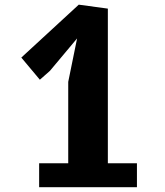

<svg xmlns="http://www.w3.org/2000/svg" viewBox="-20 -782 690 802"><path d="M265 -440 302 -621.5 188.5 -486 146.5 -449 69 -541.5 309 -762.5 430.5 -746V-100H552V0H143.5V-100H265Z"/></svg>

Font: B612
Style: Bold
Weight: 700
Designer: Nicolas Chauveau, Thomas Paillot, Jonathan Favre-Lamarine, Jean-Luc Vinot
Foundry: AIRBUS
Version: Version 1.008